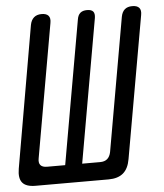

<svg xmlns="http://www.w3.org/2000/svg" viewBox="-59 -787 712 833"><g transform="rotate(-5 297.0 -370.0)"><path d="M62 0Q21 0 5 -19.5Q-11 -39 -4 -80L103 -697Q107 -718 119.5 -729Q132 -740 153 -740Q174 -740 183 -729.5Q192 -719 188 -698L86 -118Q82 -98 90.5 -88Q99 -78 119 -78H198L308 -703Q311 -722 321.5 -731Q332 -740 351 -740Q370 -740 377.5 -731Q385 -722 382 -703L272 -78H350Q370 -78 381.5 -88Q393 -98 397 -118L499 -698Q503 -719 515 -729.5Q527 -740 548 -740Q569 -740 578 -729.5Q587 -719 583 -698L474 -80Q467 -39 444 -19.5Q421 0 380 0Z"/></g></svg>

Font: Maple Mono Normal NL
Style: Italic
Weight: 400
Italic angle: -10°
Monospace: yes
Designer: subframe7536
Version: Version 7.000